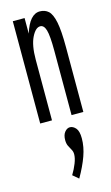

<svg xmlns="http://www.w3.org/2000/svg" viewBox="-117 -515 484 834"><g transform="rotate(-15 125.0 -98.0)"><path d="M29 0V-460H82V-390Q107 -471 153 -471Q176 -471 191.5 -457Q207 -443 215 -404.5Q223 -366 223 -291V0H170V-289Q170 -357 162.5 -382.5Q155 -408 138 -408Q117 -408 99.5 -372.5Q82 -337 82 -273V0ZM131 275 105 253Q119 230 128 207Q137 184 137 167Q137 155 131.5 145.5Q126 136 120.5 125Q115 114 115 98Q115 75 125.5 62Q136 49 149 49Q163 49 175 62.5Q187 76 187 109Q187 147 172.5 187.5Q158 228 131 275Z"/></g></svg>

Font: Inconsolata UltraCondensed Medium
Style: Regular
Weight: 500
Width: 1
Monospace: yes
Designer: Raph Levien, Cyreal, Brenton Simpson
Foundry: Raph Levien, Cyreal, Google
Version: Version 3.001; ttfautohint (v1.8.2.53-6de2)